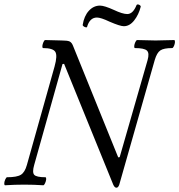

<svg xmlns="http://www.w3.org/2000/svg" viewBox="-29 -853 829 887"><path d="M373 -728Q372.1 -726.1 367.4 -726.8Q362.8 -727.5 357.7 -731Q352.5 -734.4 353 -737.8Q359.4 -778.8 381.3 -803Q403.3 -827.1 433.1 -827.1Q453.1 -827.1 497.1 -807.1Q537.1 -788.1 559.1 -788.1Q585.4 -788.1 602.1 -830.1Q604 -833 608.6 -832.5Q613.3 -832 617.7 -828.6Q622.1 -825.2 621.1 -821.8Q611.8 -785.2 590.8 -758.5Q569.8 -731.9 543 -731.9Q525.9 -731.9 477.1 -752.9Q437 -772 418.9 -772Q385.3 -772 373 -728ZM494.1 0 267.1 -558.1 259.8 -557.1 128.9 -90.8Q119.1 -56.6 129.2 -45.4Q139.2 -34.2 181.2 -34.2Q185.1 -32.7 184.3 -24.4Q183.6 -16.1 179.2 -6.6Q174.8 2.9 170.9 2.9Q127.9 0 83 0Q39.1 0 -5.9 2.9Q-9.8 1.5 -9.3 -6.8Q-8.8 -15.1 -4.4 -24.7Q0 -34.2 3.9 -34.2Q49.3 -34.2 67.6 -45.7Q85.9 -57.1 95.2 -90.8L223.1 -545.9Q237.3 -596.7 226.3 -613.8Q215.3 -630.9 169.9 -630.9Q166 -632.3 166.7 -640.6Q167.5 -648.9 171.6 -658.4Q175.8 -668 180.2 -668Q231.9 -666 256.8 -666Q283.2 -666 292.7 -661.4Q302.2 -656.7 308.1 -642.1L517.1 -126L523.9 -127L652.8 -575.2Q662.1 -607.9 649.7 -619.4Q637.2 -630.9 594.2 -630.9Q590.3 -632.3 591.1 -640.6Q591.8 -648.9 596.2 -658.4Q600.6 -668 605 -668Q660.6 -666 689.9 -666Q718.3 -666 775.9 -668Q779.8 -666.5 779.3 -658.2Q778.8 -649.9 774.7 -640.4Q770.5 -630.9 766.1 -630.9Q727.5 -630.9 711.7 -620.1Q695.8 -609.4 686 -576.2L522 0Q517.1 14.2 508.8 14.2Q500.5 14.2 494.1 0Z"/></svg>

Font: Junicode SmCond
Style: Italic
Weight: 400
Width: 4
Italic angle: -11°
Designer: Peter S. Baker
Version: Version 2.206